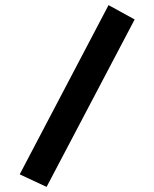

<svg xmlns="http://www.w3.org/2000/svg" viewBox="-20 -687 603 750"><path d="M162 43 506 -611 404 -667 57 -6Z"/></svg>

Font: Inconsolata SemiExpanded
Style: Bold
Weight: 700
Width: 6
Monospace: yes
Designer: Raph Levien, Cyreal, Brenton Simpson
Foundry: Raph Levien, Cyreal, Google
Version: Version 3.100